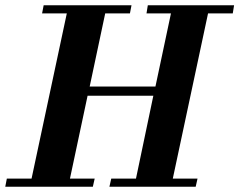

<svg xmlns="http://www.w3.org/2000/svg" viewBox="-39 -710 910 730"><path d="M851 -690 846 -659H752L618 -31H712L705 0H377L384 -31H478L544 -346H294L227 -31H321L314 0H-19L-13 -31H81L215 -659H121L127 -690H461L455 -659H361L302 -381H552L611 -659H518L523 -690Z"/></svg>

Font: GFS Didot
Style: Bold Italic
Weight: 700
Italic angle: -12°
Designer: Designed by Takis Katsoulidis and George D. Matthiopoulos.
Foundry: Designed by Takis Katsoulidis and George D. Matthiopoulos.
Version: Version 1.0